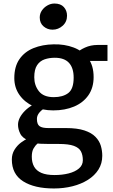

<svg xmlns="http://www.w3.org/2000/svg" viewBox="-20 -815 642 1087"><path d="M285 252Q175 252 111 211.5Q47 171 47 88Q47 57 62 32.8Q77 8.5 99 -8Q121 -24.5 142 -33L216 -22Q205.5 -12.5 192.5 -2Q179.5 8.5 169.8 25.8Q160 43 160 72Q160 105 173 128.2Q186 151.5 214.2 163.8Q242.5 176 289 176Q332 176 368.5 166.8Q405 157.5 427 138.8Q449 120 449 92Q449 62.5 438.2 42Q427.5 21.5 398.2 10.8Q369 0 313 0H258Q229.5 0 207.5 -1.2Q185.5 -2.5 168 -7Q162 -8.5 156.5 -12.2Q151 -16 145 -18Q107.5 -32.5 94.8 -58Q82 -83.5 82 -109Q82 -128.5 92.2 -148.8Q102.5 -169 121.2 -187.8Q140 -206.5 165 -221L236.5 -203Q218.5 -196 203.8 -178.8Q189 -161.5 189 -142Q189 -111.5 203.8 -100.8Q218.5 -90 253 -90H353Q417.5 -90 458 -76.5Q498.5 -63 520.5 -40.2Q542.5 -17.5 550.8 10.2Q559 38 559 67Q559 110.5 537.5 144.8Q516 179 478 203Q440 227 390.5 239.5Q341 252 285 252ZM281.5 -190Q219 -190 169 -213.2Q119 -236.5 90 -277.8Q61 -319 61 -373Q61 -438 90 -480Q119 -522 169.5 -542.5Q220 -563 283.5 -564Q345.5 -565.5 397 -546Q448.5 -526.5 479.2 -485.2Q510 -444 510 -379Q510 -318 480.5 -275.8Q451 -233.5 399.5 -211.8Q348 -190 281.5 -190ZM284.5 -265Q336 -265 366.5 -288.2Q397 -311.5 397 -375.5Q397 -430.5 370.5 -459.2Q344 -488 290 -488Q259 -488 232.5 -479Q206 -470 190 -446Q174 -422 174 -377.5Q174 -332 200.2 -298.5Q226.5 -265 284.5 -265ZM448.5 -470 417 -516.5Q428 -530.5 460.8 -545.5Q493.5 -560.5 532.5 -560.5H588.5V-470ZM277.5 -647Q248.5 -647 226.8 -665.5Q205 -684 205 -716Q205 -738 217.2 -755.8Q229.5 -773.5 248.5 -784.2Q267.5 -795 288 -795Q323.5 -795 341.5 -775Q359.5 -755 359.5 -726Q359.5 -691.5 334.8 -669.2Q310 -647 277.5 -647Z"/></svg>

Font: Tracken
Style: Regular
Weight: 400
Designer: Eben Sorkin
Foundry: Eben Sorkin
Version: Version 2.001